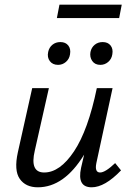

<svg xmlns="http://www.w3.org/2000/svg" viewBox="-20 -791 559 817"><path d="M498 -771 487 -714H222L233 -771ZM227 -515Q204 -515 192 -531Q180 -547 185 -570Q189 -589 203 -600.5Q217 -612 237 -612Q259 -612 270.5 -597.5Q282 -583 278 -560Q275 -540 260.5 -527.5Q246 -515 227 -515ZM365 -570Q369 -589 383 -600.5Q397 -612 417 -612Q439 -612 450.5 -597.5Q462 -583 458 -560Q455 -540 440.5 -527.5Q426 -515 407 -515Q384 -515 372.5 -531.5Q361 -548 365 -570ZM406 -57Q428 -57 470 -97L495 -66Q426 6 370 6Q307 6 325 -77L338 -133Q253 6 141 6Q89 6 64 -30Q39 -66 56 -143L117 -416H188L128 -150Q106 -57 168 -57Q235 -57 295 -147Q355 -237 392 -416H459L390 -97Q382 -57 406 -57Z"/></svg>

Font: EauTest Medium
Style: Italic
Weight: 500
Italic angle: -12°
Designer: Christian Thalmann (Catharsis Fonts)
Version: Version 0.001;PS 000.001;hotconv 1.0.88;makeotf.lib2.5.64775